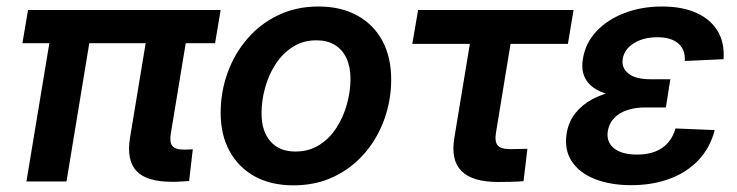

<svg xmlns="http://www.w3.org/2000/svg" viewBox="-20 -553 2247 585"><path d="M505.4 1Q426.8 1 396 -31.7Q365.2 -64.5 376 -132.3L436 -495.1H558.1L500.5 -146.5Q496.1 -120.1 504.9 -108.6Q513.7 -97.2 540 -97.2Q547.9 -97.2 554.9 -97.4Q562 -97.7 567.4 -98.1L556.2 -1.5Q545.9 -1 532.5 0Q519 1 505.4 1ZM60.5 0 142.6 -495.1H264.2L182.6 0ZM48.3 -421.4 65.4 -522.5H652.3L635.3 -421.4Z M874 11.7Q805.2 11.7 755.6 -15.9Q706.1 -43.5 679.2 -93Q652.3 -142.6 652.3 -209Q652.3 -273.4 673.6 -331.8Q694.8 -390.1 734.1 -435.5Q773.4 -481 828.4 -507.1Q883.3 -533.2 950.2 -533.2Q1019 -533.2 1068.8 -505.6Q1118.7 -478 1145.3 -428.2Q1171.9 -378.4 1171.9 -311Q1171.9 -248 1151.1 -189.9Q1130.4 -131.8 1091.3 -86.4Q1052.2 -41 997.3 -14.6Q942.4 11.7 874 11.7ZM879.9 -91.3Q921.4 -91.3 952.9 -111.3Q984.4 -131.3 1005.4 -164.1Q1026.4 -196.8 1037.1 -235.8Q1047.9 -274.9 1047.9 -313Q1047.9 -349.6 1035.6 -375.7Q1023.4 -401.9 1000.2 -416Q977.1 -430.2 944.3 -430.2Q903.8 -430.2 872.6 -410.4Q841.3 -390.6 820.1 -358.2Q798.8 -325.7 787.8 -286.1Q776.9 -246.6 776.9 -207.5Q776.9 -153.3 804 -122.3Q831.1 -91.3 879.9 -91.3Z M1498 1.5Q1419.4 1.5 1386.2 -31.7Q1353 -64.9 1364.3 -132.8L1411.6 -419.4H1236.3L1253.9 -522.5H1727.5L1710.4 -419.4H1535.6L1491.2 -148.9Q1486.8 -121.6 1496.3 -110.1Q1505.9 -98.6 1535.6 -98.6Q1547.9 -98.6 1561.5 -99.1Q1575.2 -99.6 1586.9 -99.6L1575.2 -1Q1556.2 0.5 1536.9 1Q1517.6 1.5 1498 1.5Z M1903.3 11.2Q1840.3 11.2 1793 -7.3Q1745.6 -25.9 1722.2 -61.3Q1698.7 -96.7 1706.5 -146.5Q1712.4 -182.1 1732.9 -208Q1753.4 -233.9 1785.4 -251Q1817.4 -268.1 1859.1 -276.1Q1900.9 -284.2 1949.7 -284.2H2018.1L2008.8 -225.6H1945.3Q1914.6 -225.6 1890.4 -217.3Q1866.2 -209 1851.1 -193.1Q1835.9 -177.2 1832 -154.3Q1826.7 -121.1 1850.3 -101.6Q1874 -82 1921.4 -82Q1953.1 -82 1976.6 -91.3Q2000 -100.6 2015.4 -118.2Q2030.8 -135.7 2038.1 -161.6L2157.7 -156.7Q2144 -103.5 2108.9 -65.9Q2073.7 -28.3 2021 -8.5Q1968.3 11.2 1903.3 11.2ZM1950.2 -252.4Q1898.9 -252.4 1860.1 -259.3Q1821.3 -266.1 1796.4 -280.8Q1771.5 -295.4 1761 -318.8Q1750.5 -342.3 1756.3 -375Q1764.2 -422.9 1797.9 -458.3Q1831.5 -493.7 1883.3 -513.4Q1935.1 -533.2 1997.1 -533.2Q2058.6 -533.2 2101.6 -513.9Q2144.5 -494.6 2166.3 -459Q2188 -423.3 2184.6 -372.6L2066.4 -367.2Q2068.8 -400.9 2047.1 -420.2Q2025.4 -439.5 1982.4 -439.5Q1940.4 -439.5 1911.1 -421.1Q1881.8 -402.8 1877.4 -373.5Q1873 -347.2 1894.3 -329.3Q1915.5 -311.5 1962.9 -311.5H2022.5L2012.7 -252.4Z"/></svg>

Font: Inter 28pt SemiBold
Style: Italic
Weight: 600
Italic angle: -9.3988°
Designer: Rasmus Andersson
Foundry: rsms
Version: Version 4.001;git-66647c0bb